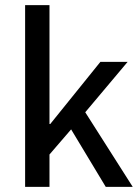

<svg xmlns="http://www.w3.org/2000/svg" viewBox="-20 -730 547 750"><path d="M78.1 0V-710H173.3V-245.6H176.3L372.1 -488.3H478.5L313 -291.5L498.5 0H393.1L257.8 -224.6L173.3 -126.5V0Z"/></svg>

Font: Varta Light SemiBold
Style: Regular
Weight: 600
Version: Version 1.004